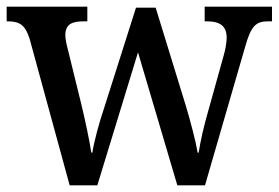

<svg xmlns="http://www.w3.org/2000/svg" viewBox="-20 -556 836 576"><path d="M69 -439 189 0H272L394 -399L512 0H595L715 -414C733 -479 748 -492 784 -492H796V-536H594V-492H601C641 -492 660 -477 660 -443C660 -432 657 -410 652 -393L608 -235C591 -177 581 -131 576 -98H573C568 -129 551 -194 538 -237L447 -533H388L293 -234C278 -190 262 -131 257 -98H254C249 -131 235 -199 223 -247L184 -406C180 -421 176 -439 176 -450C176 -483 195 -492 232 -492H242V-536H0V-492H3C39 -492 56 -481 69 -439Z"/></svg>

Font: Noto Serif Ethiopic SemiCondensed Medium
Style: Regular
Weight: 500
Width: 4
Designer: Monotype Design Team
Foundry: Monotype Imaging Inc.
Version: Version 2.102